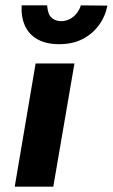

<svg xmlns="http://www.w3.org/2000/svg" viewBox="-20 -697 421 717"><path d="M113 -460 35 0H179L258 -460ZM61 -677Q58 -636 72.5 -602.5Q87 -569 119.5 -550.5Q152 -532 201 -532Q251 -532 288 -551Q325 -570 349 -602.5Q373 -635 381 -676L282 -677Q277 -661 266.5 -647.5Q256 -634 241 -626Q226 -618 207 -618Q189 -619 177.5 -627Q166 -635 161.5 -648Q157 -661 156 -677Z"/></svg>

Font: Jost
Style: Bold Italic
Weight: 700
Italic angle: -5°
Version: Version 3.710